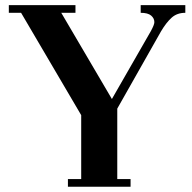

<svg xmlns="http://www.w3.org/2000/svg" viewBox="-20 -713 733 733"><path d="M13.7 -664.1V-693.4H268.1V-664.1H213.9L407.2 -335L555.7 -593.8Q569.3 -618.7 569.3 -628.4Q569.3 -643.1 556.9 -653.6Q544.4 -664.1 517.1 -664.1V-693.4H687.5V-664.1Q655.8 -664.1 635.3 -645.5Q614.7 -627 594.7 -593.3L427.7 -298.3V-29.3H478.5V0H239.3V-29.3H290V-273.4L60.5 -664.1Z"/></svg>

Font: Monomachus
Style: Medium
Weight: 500
Designer: Alexey Kryukov
Version: Version 1.0